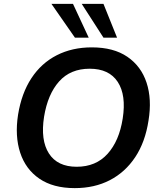

<svg xmlns="http://www.w3.org/2000/svg" viewBox="-20 -959 827 989"><path d="M73 -368Q91 -479 142 -556.5Q193 -634 272.5 -674.5Q352 -715 453 -715Q565 -715 636 -666.5Q707 -618 735 -533Q763 -448 745 -338Q728 -227 676.5 -149.5Q625 -72 546 -31Q467 10 365 10Q254 10 183 -38.5Q112 -87 84 -172.5Q56 -258 73 -368ZM207 -358Q188 -237 232 -168.5Q276 -100 375 -100Q474 -100 534 -166.5Q594 -233 612 -348Q631 -469 586.5 -537Q542 -605 442 -605Q343 -605 284.5 -539.5Q226 -474 207 -358ZM513 -765 401 -939H513L583 -765ZM366 -765 245 -939H356L437 -765Z"/></svg>

Font: Mulish
Style: Bold Italic
Weight: 700
Italic angle: -9°
Designer: Vernon Adams
Foundry: Vernon Adams
Version: Version 3.603; ttfautohint (v1.8.3)